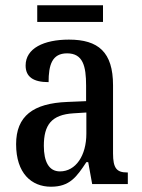

<svg xmlns="http://www.w3.org/2000/svg" viewBox="-20 -697 537 727"><path d="M121 -614H370V-677H121ZM173 10C244 10 270 -27 307 -83H314L329 0H464V-44H461C422 -44 408 -60 408 -116V-374C408 -500 352 -547 241 -547C146 -547 77 -514 77 -449C77 -406 106 -386 164 -386C164 -451 177 -495 234 -495C294 -495 306 -447 306 -373V-314L235 -311C105 -306 41 -257 41 -151C41 -41 99 10 173 10ZM207 -48C165 -48 146 -85 146 -145C146 -223 174 -263 259 -268L307 -271V-191C307 -108 267 -48 207 -48Z"/></svg>

Font: Noto Serif Condensed Medium
Style: Regular
Weight: 500
Width: 3
Designer: Monotype Design Team
Foundry: Monotype Imaging Inc.
Version: Version 2.015